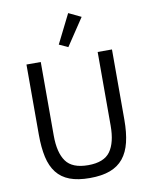

<svg xmlns="http://www.w3.org/2000/svg" viewBox="-101 -1024 881 1110"><g transform="rotate(-10 339.0 -468.5)"><path d="M172 -698V-266Q172 -166 209 -114.5Q246 -63 339 -63Q432 -63 469 -114.5Q506 -166 506 -266V-698H590V-286Q590 -210 576.5 -154Q563 -98 533 -61Q503 -24 454.5 -6Q406 12 336 12Q266 12 218.5 -6Q171 -24 142 -61Q113 -98 100.5 -154Q88 -210 88 -286V-698ZM344 -755 292 -779 377 -949 450 -914Z"/></g></svg>

Font: IBM Plex Sans Thai Looped
Style: Regular
Weight: 400
Designer: Mike Abbink, Paul van der Laan, Pieter van Rosmalen, Ben Mitchell, Mark Frömberg
Foundry: Bold Monday
Version: Version 1.1